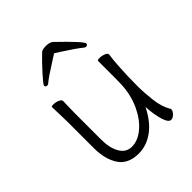

<svg xmlns="http://www.w3.org/2000/svg" viewBox="-201 -850 992 992"><g transform="rotate(-45 295.0 -353.5)"><path d="M267 -643Q190 -595 166 -574Q162 -570 156 -570Q150 -570 146.5 -573Q143 -576 143 -581Q143 -588 182.5 -632Q222 -676 260 -712Q270 -720 295 -720Q308 -720 319 -717Q330 -714 335 -709Q452 -597 452 -581Q452 -576 448.5 -573Q445 -570 439 -570Q433 -570 429 -574Q397 -600 324 -647Q321 -649 298 -663ZM109 -479Q126 -479 141.5 -472Q157 -465 157 -456Q157 -435 156 -419L155 -368V-175Q155 -114 177.5 -75.5Q200 -37 242 -37Q285 -37 327 -71.5Q369 -106 397.5 -166.5Q426 -227 430 -301Q431 -322 431 -395V-475Q431 -480 447 -480Q464 -480 479.5 -473.5Q495 -467 495 -459V-457Q491 -434 487 -373.5Q483 -313 483 -237Q483 -191 490 -131.5Q497 -72 522 -33Q522 -32 522 -29Q522 -19 509.5 -5.5Q497 8 483 8Q465 8 452.5 -31.5Q440 -71 436 -133Q400 -60 349.5 -23.5Q299 13 242 13Q165 13 131 -38.5Q97 -90 97 -171V-368L96 -406L94 -474Q94 -479 109 -479Z"/></g></svg>

Font: JyunsaiKaai Light
Style: Regular
Weight: 300
Designer: Fontworks Inc.
Version: Version 0.030;April 7, 2024;FontCreator 14.0.0.2901 64-bit